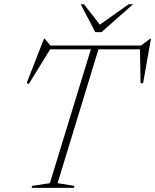

<svg xmlns="http://www.w3.org/2000/svg" viewBox="-20 -904 746 924"><path d="M676 -666.5H192L225 -672.5L118.5 -500L108.5 -504.5L191.5 -717.5H195.5L226 -680.5L208.5 -685H670.5L653 -680.5L702.5 -717.5H706.5L668.5 -503.5H656.5L653.5 -672.5ZM420.5 -677H457L257 -22.5L338.5 -9.5L335.5 0H132L134.5 -9.5L220 -22.5ZM620.5 -883.5 468.5 -749.5H438.5L368.5 -883.5H384L467.5 -776.5H448L599 -883.5Z"/></svg>

Font: Newsreader 36pt ExtraLight
Style: Italic
Weight: 250
Italic angle: -17°
Designer: Hugues Gentile
Foundry: Production Type
Version: Version 1.003